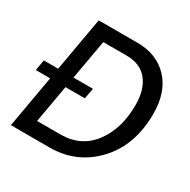

<svg xmlns="http://www.w3.org/2000/svg" viewBox="-157 -849 988 998"><g transform="rotate(30 337.0 -350.0)"><path d="M266 0H34L89 -313H3L14 -377H100L157 -700H389Q507 -700 576.5 -625.5Q646 -551 646 -421Q646 -232 537 -116Q428 0 266 0ZM374 -614H234L192 -377H309L297 -313H181L141 -87H281Q404 -87 473.5 -179.5Q543 -272 543 -414Q543 -507 500 -560.5Q457 -614 374 -614Z"/></g></svg>

Font: Cabin
Style: Italic
Weight: 400
Designer: Pablo Impallari
Foundry: Pablo Impallari. www.impallari.com Igino Marini. www.ikern.com
Version: Version 1.005